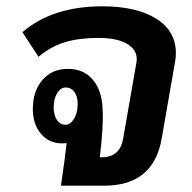

<svg xmlns="http://www.w3.org/2000/svg" viewBox="-20 -588 609 608"><path d="M537 -419Q537 -405 534 -390L492 -149Q466 0 310 0H173Q186 -88 191 -135Q186 -134 177 -134Q135 -134 109.5 -164.5Q84 -195 84 -242Q84 -300 114.5 -335Q145 -370 195 -370Q245 -370 274 -335.5Q303 -301 305 -242Q308 -188 296 -90H302Q360 -90 370 -149L412 -390Q413 -394 413 -401Q413 -432 381 -450Q349 -468 292 -468Q231 -468 186 -454.5Q141 -441 102 -408L51 -486Q146 -568 304 -568Q412 -568 474.5 -529Q537 -490 537 -419ZM187 -193Q203 -193 214.5 -212Q226 -231 226 -259Q226 -283 215.5 -297Q205 -311 188 -311Q172 -311 161 -293Q150 -275 150 -248Q150 -224 160 -208.5Q170 -193 187 -193Z"/></svg>

Font: KoHo
Style: Bold Italic
Weight: 700
Italic angle: -10°
Version: Version 1.000; ttfautohint (v1.6)